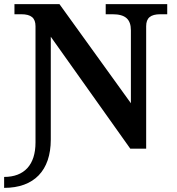

<svg xmlns="http://www.w3.org/2000/svg" viewBox="-45 -720 855 930"><path d="M201 -44V-542L586 0H663V-593C663 -633 684 -651 732 -651H765V-700H467V-651H500C562 -651 589 -627 589 -573V-220L243 -700H25V-651H58C106 -651 127 -633 127 -593V-30C127 79 72 137 -25 137V190C120 190 201 106 201 -44Z"/></svg>

Font: LT Superior Serif Semibold
Style: Regular
Weight: 600
Designer: Daniel Lyons
Foundry: LyonsType
Version: Version 2.120;FEAKit 1.0